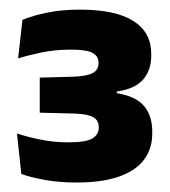

<svg xmlns="http://www.w3.org/2000/svg" viewBox="-20 -731 352 397"><path d="M137.9 -353.6Q102.8 -353.6 72.7 -359Q42.6 -364.5 24.1 -371.3L15.1 -455Q36.8 -447.8 64.1 -442.3Q91.4 -436.7 121.1 -436.7Q158.4 -436.7 171.3 -444.9Q184.2 -453.1 184.2 -466.5V-468.3Q184.2 -474.8 181.6 -479.9Q179.1 -484.9 173.5 -488.3Q167.8 -491.7 158.3 -493.7Q148.7 -495.7 134.1 -496.2L62.2 -498V-570.5L131 -572.4Q159.6 -573.4 171.6 -579.9Q183.7 -586.3 183.7 -600.1V-601.7Q183.7 -614.9 171.2 -621.7Q158.8 -628.4 127 -628.4Q93.9 -628.4 65.4 -622.4Q36.9 -616.4 17.5 -610.3L26.4 -689.9Q48 -698.9 78.1 -705Q108.2 -711.1 144.7 -711.1Q218.8 -711.1 255.7 -687.7Q292.7 -664.2 292.7 -619.9V-615.7Q292.7 -585.5 275.6 -566.2Q258.6 -547 221.6 -541.8V-529.6L214.9 -539.3Q257.9 -533.8 276.4 -513.5Q294.8 -493.1 294.8 -459V-454.1Q294.8 -423.7 277.9 -401Q261 -378.2 226.1 -365.9Q191.2 -353.6 137.9 -353.6Z"/></svg>

Font: Anek Odia Medium
Style: Regular
Weight: 500
Designer: Yesha Goshar & Mahesh Sahu (Odia), Yesha Goshar (Latin)
Foundry: Ek Type
Version: Version 1.003